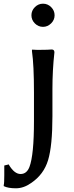

<svg xmlns="http://www.w3.org/2000/svg" viewBox="-70 -766 401 1036"><path d="M-49.8 232.4Q-46.9 223.6 -46.9 179.7V127L-22.5 121.1L-21.5 124Q7.8 172.9 41 172.9Q74.2 172.9 88.9 134.8Q113.3 70.3 113.3 -112.3V-266.6Q113.3 -415 102.5 -489.3V-498H107.4Q115.2 -497.1 127 -497.1H152.3Q187.5 -497.1 209 -499Q223.6 -499 223.6 -483.4Q212.9 -386.7 212.9 -286.1V-139.6Q212.9 20.5 189.5 98.1Q166 175.8 97.7 221.7Q57.6 250 15.6 250Q-26.4 250 -49.8 238.3ZM99.6 -683.6Q99.6 -709 118.2 -727.5Q136.7 -746.1 162.1 -746.1Q187.5 -746.1 206.1 -727.5Q224.6 -709 224.6 -683.6Q224.6 -658.2 205.6 -639.6Q186.5 -621.1 162.1 -621.1Q136.7 -621.1 118.2 -639.6Q99.6 -658.2 99.6 -683.6Z"/></svg>

Font: GenEi LateMin P v2
Style: Medium
Weight: 500
Designer: o_tamon (Modified)
Foundry: o_tamon / Adobe Systems Incorporated / FONT 910 / Philipp H. Poll
Version: Version 2.1;Original Version 1.004